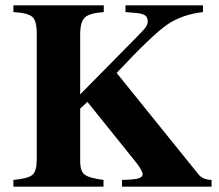

<svg xmlns="http://www.w3.org/2000/svg" viewBox="-20 -696 818 716"><path d="M769 -25V0H435V-25Q482 -26 497 -31Q512 -36 512 -46Q512 -59 487 -91L306 -316L279 -291V-95Q279 -58 295.5 -45Q312 -32 366 -25V0H30V-25Q85 -30 101 -44Q117 -58 117 -101V-573Q117 -619 100 -633.5Q83 -648 30 -651V-676H367V-651Q313 -647 296 -630.5Q279 -614 279 -567V-344L491 -559Q515 -583 523 -594Q531 -605 531 -617Q531 -632 520.5 -639Q510 -646 483 -648L448 -651V-676H737V-651Q659 -642 604 -604.5Q549 -567 415 -424L720 -46Q736 -26 769 -25Z"/></svg>

Font: STIX MathJax Main
Style: Bold
Weight: 700
Designer: MicroPress Inc., with final additions and corrections provided by Coen Hoffman, Elsevier (retired)
Version: Version 1.1.1